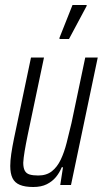

<svg xmlns="http://www.w3.org/2000/svg" viewBox="-20 -740 411 768"><path d="M113 8Q80 8 59.5 -0.5Q39 -9 30 -27.5Q21 -46 21 -76Q21 -97 25 -124.5Q29 -152 36 -186L104 -510H156L91 -201Q83 -162 78.5 -135Q74 -108 73 -89Q73 -69 79 -57.5Q85 -46 98.5 -42Q112 -38 133 -38Q166 -38 187.5 -55Q209 -72 223 -101.5Q237 -131 246.5 -168.5Q256 -206 266 -248L321 -510H371L264 0H221L232 -71H227Q218 -49 203.5 -31.5Q189 -14 167 -3Q145 8 113 8ZM218 -584V-589L270 -720H327L326 -715L256 -584Z"/></svg>

Font: Saira ExtraCondensed Light
Style: Italic
Weight: 300
Width: 2
Italic angle: -12°
Designer: Hector Gatti with collaboration of the Omnibus-Type team
Foundry: Omnibus-Type
Version: Version 1.101